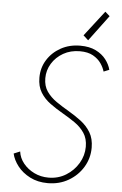

<svg xmlns="http://www.w3.org/2000/svg" viewBox="-61 -960 643 1010"><g transform="rotate(5 260.5 -454.5)"><path d="M230 7.8Q176.8 7.8 136 -13.2Q95.2 -34.2 70.3 -66.4Q45.4 -98.6 38.1 -131.8L71.3 -145.5Q75.7 -111.3 98.4 -83.3Q121.1 -55.2 155.8 -38.3Q190.4 -21.5 231.4 -21.5Q282.7 -21.5 323.7 -46.9Q364.7 -72.3 388.9 -113Q413.1 -153.8 413.1 -200.2Q413.1 -243.2 393.3 -272.7Q373.5 -302.2 342 -324Q310.5 -345.7 275.6 -365.7Q240.7 -385.7 209.2 -408.7Q177.7 -431.6 158 -463.4Q138.2 -495.1 138.2 -541.5Q138.2 -593.8 164.6 -635.7Q190.9 -677.7 236.1 -702.6Q281.2 -727.5 338.4 -727.5Q386.7 -727.5 420.4 -710.9Q454.1 -694.3 474.1 -668.2Q494.1 -642.1 501 -614.3L471.7 -602.5Q465.8 -623.5 450.7 -645.5Q435.5 -667.5 408.4 -682.9Q381.3 -698.2 338.9 -698.2Q289.6 -698.2 251.2 -676.3Q212.9 -654.3 191.2 -618.7Q169.4 -583 169.4 -541Q169.4 -500 189.2 -471.4Q209 -442.9 240.5 -421.1Q272 -399.4 306.9 -379.2Q341.8 -358.9 373.3 -335Q404.8 -311 424.6 -278.3Q444.3 -245.6 444.3 -197.8Q444.3 -142.6 416.3 -95.7Q388.2 -48.8 339.6 -20.5Q291 7.8 230 7.8ZM376.5 -759.3 350.1 -783.2 453.6 -917 478 -895.5Z"/></g></svg>

Font: Reddit Sans ExtraLight
Style: Italic
Weight: 250
Italic angle: -11.25°
Designer: Stephen Hutchings
Version: Version 1.013